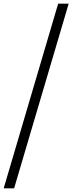

<svg xmlns="http://www.w3.org/2000/svg" viewBox="-62 -766 392 1040"><path d="M-42 254 253 -746H310L14.5 254Z"/></svg>

Font: Newsreader
Style: Italic
Weight: 400
Italic angle: -17°
Designer: Hugues Gentile
Foundry: Production Type
Version: Version 1.003